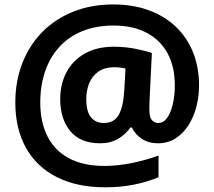

<svg xmlns="http://www.w3.org/2000/svg" viewBox="-20 -739 938 840"><path d="M850.8 -364.3Q850.8 -317.7 839.3 -272.8Q827.9 -227.9 805 -191.8Q782.1 -155.7 748.6 -133.9Q715.1 -112.1 670.4 -112.1Q630.5 -112.1 600.7 -131.5Q570.8 -151 556.9 -181.4H550.7Q530.2 -151.7 497.1 -131.9Q463.9 -112.1 418.2 -112.1Q331.8 -112.1 287.6 -165.2Q243.4 -218.3 243.4 -305.4Q243.4 -371.4 270.9 -423.1Q298.4 -474.8 351.1 -504.7Q403.8 -534.6 478.5 -534.6Q525.6 -534.6 570.8 -525.9Q616.1 -517.2 644.4 -507L634.4 -302.2Q634 -292.1 633.7 -280.9Q633.4 -269.8 633.4 -260.1Q633.4 -225.7 644.8 -213.3Q656.3 -200.9 672.2 -200.9Q695.2 -200.9 711.2 -223.3Q727.3 -245.8 736 -283.4Q744.8 -321 744.8 -365.3Q744.8 -447.3 713.1 -505.7Q681.4 -564.1 621.3 -595.7Q561.3 -627.3 477.7 -627.3Q399.4 -627.3 339.2 -602.4Q279 -577.5 238.5 -532.5Q198 -487.5 177.1 -425.8Q156.2 -364.2 156.2 -290.9Q156.2 -204.5 187.9 -142.1Q219.5 -79.7 282.1 -46.4Q344.8 -13 436.7 -13Q494.6 -13 557.4 -25.9Q620.3 -38.8 673.6 -58.4V36.4Q625.1 56.8 566.1 68.7Q507.2 80.5 440.9 80.5Q316.8 80.5 228.6 35.8Q140.3 -8.8 93.7 -92.2Q47 -175.6 47 -291Q47 -382.2 76.9 -460.4Q106.8 -538.7 162.8 -596.6Q218.7 -654.5 298.1 -687Q377.5 -719.5 476.5 -719.5Q560 -719.5 628.6 -695Q697.1 -670.5 746.8 -624.3Q796.5 -578.1 823.7 -512.4Q850.8 -446.7 850.8 -364.3ZM357.4 -305.2Q357.4 -250.4 378.3 -225.6Q399.2 -200.9 433.7 -200.9Q479.9 -200.9 499.8 -237.1Q519.7 -273.3 523.7 -344L529.1 -439.1Q518 -441.8 505.9 -443.3Q493.8 -444.8 480.2 -444.8Q436.6 -444.8 409.4 -425.1Q382.1 -405.3 369.7 -373.6Q357.4 -341.9 357.4 -305.2Z"/></svg>

Font: Noto Sans Khmer UI
Style: Regular
Weight: 400
Designer: Danh Hong and the Monotype Design Team
Foundry: Monotype Imaging Inc.
Version: Version 2.002